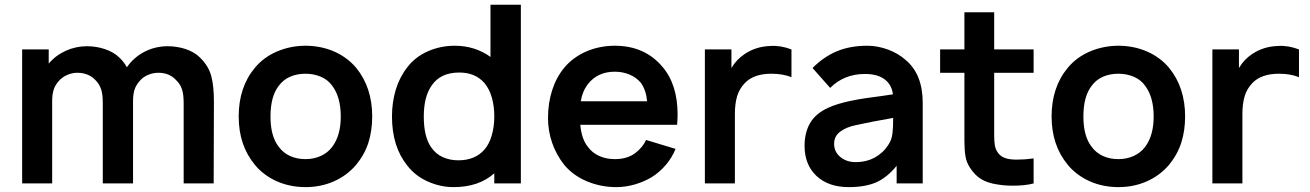

<svg xmlns="http://www.w3.org/2000/svg" viewBox="-20 -770 5499 806"><path d="M878 -343.5 877 0H751V-335.5Q751 -353.5 749.5 -368Q748 -382.5 744.2 -394.2Q740.5 -406 734.2 -415.8Q728 -425.5 718.5 -434.5Q690.5 -464.5 645 -464.5Q622 -464.5 600.5 -455.2Q579 -446 565.5 -429Q550 -411.5 544.2 -391.8Q538.5 -372 538.5 -346V-343.5V0H411.5V-335.5Q411.5 -353.5 410 -368Q408.5 -382.5 404.8 -394.2Q401 -406 395 -415.8Q389 -425.5 380 -434.5Q366.5 -449 347 -456.8Q327.5 -464.5 305 -464.5Q282.5 -464.5 261.5 -455.2Q240.5 -446 226 -429Q210.5 -411.5 204.8 -391.8Q199 -372 199 -346V0H73V-562.5H184.5V-503Q213.5 -537.5 256 -556.8Q298.5 -576 345 -576Q363.5 -576 382.8 -573Q402 -570 420 -564Q438 -558 454 -548.8Q470 -539.5 482.5 -527Q502 -508 512.5 -487.5Q541.5 -529.5 586.8 -552.8Q632 -576 684.5 -576Q703 -576 722.2 -573Q741.5 -570 759.5 -564Q777.5 -558 793.2 -548.8Q809 -539.5 821 -527Q856.5 -491.5 867 -450Q878 -409.5 878 -343.5Z M1050 -78Q982 -160 982 -281Q982 -404 1050 -485.5Q1087 -530 1143 -554Q1200 -578 1262.5 -578Q1294 -578 1324.2 -572Q1354.5 -566 1381.8 -554.2Q1409 -542.5 1432.5 -525.2Q1456 -508 1475 -485.5Q1542.5 -403 1542.5 -281Q1542.5 -222 1526.8 -172Q1511 -122 1475 -78Q1436 -32.5 1381.2 -8.5Q1326.5 15.5 1262.5 15.5Q1231 15.5 1200.8 9.5Q1170.5 3.5 1143.2 -8.5Q1116 -20.5 1092.2 -38Q1068.5 -55.5 1050 -78ZM1375 -409.5Q1357 -435 1327 -447.8Q1297 -460.5 1262.5 -460.5Q1226.5 -460.5 1197.5 -447.8Q1168.5 -435 1150 -409.5Q1115.5 -365 1115.5 -281Q1115.5 -198 1150 -154Q1168.5 -128.5 1197.5 -115.2Q1226.5 -102 1262.5 -102Q1297 -102 1326.5 -115.2Q1356 -128.5 1375 -154Q1410.5 -201.5 1410.5 -281Q1410.5 -362 1375 -409.5Z M2166.5 -750V0H2055V-42.5Q1990 15.5 1884 15.5Q1828.5 15.5 1776 -8Q1724 -31 1690.5 -74Q1625.5 -154 1625.5 -281Q1625.5 -341 1641.5 -393.8Q1657.5 -446.5 1690.5 -488.5Q1724 -532 1777 -555Q1829.5 -578 1889 -578Q1931.5 -578 1969.5 -566Q2007.5 -554 2039 -531V-750ZM2055 -281Q2055 -323.5 2045 -359.5Q2035 -395.5 2014 -421Q1975.5 -465.5 1908 -465.5Q1829 -465.5 1792.5 -411.5Q1759 -364.5 1759 -281Q1759 -195 1790.5 -151Q1809 -124 1838.5 -110.5Q1868 -97 1904 -97Q1974.5 -97 2014 -142.5Q2034 -165.5 2044.5 -202.2Q2055 -239 2055 -281Z M2447.5 -154Q2466 -128.5 2495.5 -115.2Q2525 -102 2561 -102Q2614 -102 2647.5 -128Q2679 -152.5 2692 -182.5L2816 -145Q2801.5 -109 2775.8 -78.5Q2750 -48 2717 -27Q2685 -7.5 2645.8 4Q2606.5 15.5 2567 15.5Q2502 15.5 2443.5 -9Q2385.5 -33.5 2348.5 -78Q2315 -120.5 2297.8 -170.5Q2280.5 -220.5 2280.5 -275Q2280.5 -337 2297.8 -391Q2315 -445 2348.5 -485.5Q2367 -508 2390.8 -525.2Q2414.5 -542.5 2441.8 -554.2Q2469 -566 2499.2 -572Q2529.5 -578 2561 -578Q2686.5 -578 2761 -489.5Q2824.5 -415 2824.5 -289.5Q2824.5 -282.5 2824 -271.5Q2823.5 -260.5 2822.5 -246H2416Q2421.5 -186 2447.5 -154ZM2448.5 -417.5Q2425 -387.5 2418 -345H2696.5Q2692.5 -391 2670.5 -422Q2651.5 -445 2622.8 -457Q2594 -469 2561 -469Q2489 -469 2448.5 -417.5Z M3302.5 -562.5V-446Q3266.5 -460.5 3218 -460.5Q3144 -460.5 3106.5 -421Q3083.5 -397 3074.2 -365.5Q3065 -334 3065 -291.5V0H2939V-562.5H3050.5V-484.5Q3071.5 -520.5 3106.5 -543.5Q3153.5 -575 3214 -577Q3257 -580 3302.5 -562.5Z M3744 0V-74Q3704 -24.5 3657 -4Q3611 15.5 3543 15.5Q3458 15.5 3408 -31Q3357.5 -78.5 3357.5 -157.5Q3357.5 -213.5 3380.8 -253.5Q3404 -293.5 3456.5 -317.5Q3476 -326.5 3499.2 -333.5Q3522.5 -340.5 3550.5 -346.5Q3578.5 -352.5 3611.8 -357.5Q3645 -362.5 3684.5 -367.5L3728.5 -374Q3723.5 -414.5 3693.5 -437Q3663.5 -459.5 3611 -459.5Q3523.5 -459.5 3465 -401L3391 -484.5Q3437.5 -531.5 3493.2 -554.8Q3549 -578 3621 -578Q3643 -578 3665.2 -573.8Q3687.5 -569.5 3708.2 -561.8Q3729 -554 3747.8 -543Q3766.5 -532 3781.5 -518.5Q3853.5 -458.5 3853.5 -338.5V0ZM3729.5 -275Q3634.5 -258.5 3574.5 -245Q3532 -236.5 3506.8 -217.2Q3481.5 -198 3481.5 -166.5Q3481.5 -133 3507 -111.5Q3533 -89.5 3572 -89.5Q3617.5 -89.5 3653 -109.2Q3688.5 -129 3709.5 -162.5Q3723.5 -183.5 3726.5 -210Q3729.5 -235.5 3729.5 -275Z M4153.5 -236.5V-203Q4153.5 -177.5 4156 -161.8Q4158.5 -146 4165 -135.5Q4182 -104.5 4226.5 -101Q4230 -100.5 4236 -100.2Q4242 -100 4250.5 -100Q4266.5 -100 4283.5 -101.2Q4300.5 -102.5 4319 -105V0Q4284.5 9.5 4231.5 9.5Q4212.5 9.5 4196 8Q4179.5 6.5 4165 4Q4125.5 -2 4098.8 -18.2Q4072 -34.5 4051.5 -66.5Q4037 -88.5 4032.8 -115Q4028.5 -141.5 4028.5 -180V-230V-464.5H3926.5V-562.5H4028.5V-718.5H4153.5V-562.5H4319V-464.5H4153.5Z M4462.5 -78Q4394.5 -160 4394.5 -281Q4394.5 -404 4462.5 -485.5Q4499.5 -530 4555.5 -554Q4612.5 -578 4675 -578Q4706.5 -578 4736.8 -572Q4767 -566 4794.2 -554.2Q4821.5 -542.5 4845 -525.2Q4868.5 -508 4887.5 -485.5Q4955 -403 4955 -281Q4955 -222 4939.2 -172Q4923.5 -122 4887.5 -78Q4848.5 -32.5 4793.8 -8.5Q4739 15.5 4675 15.5Q4643.5 15.5 4613.2 9.5Q4583 3.5 4555.8 -8.5Q4528.5 -20.5 4504.8 -38Q4481 -55.5 4462.5 -78ZM4787.5 -409.5Q4769.5 -435 4739.5 -447.8Q4709.5 -460.5 4675 -460.5Q4639 -460.5 4610 -447.8Q4581 -435 4562.5 -409.5Q4528 -365 4528 -281Q4528 -198 4562.5 -154Q4581 -128.5 4610 -115.2Q4639 -102 4675 -102Q4709.5 -102 4739 -115.2Q4768.5 -128.5 4787.5 -154Q4823 -201.5 4823 -281Q4823 -362 4787.5 -409.5Z M5433 -562.5V-446Q5397 -460.5 5348.5 -460.5Q5274.5 -460.5 5237 -421Q5214 -397 5204.8 -365.5Q5195.5 -334 5195.5 -291.5V0H5069.5V-562.5H5181V-484.5Q5202 -520.5 5237 -543.5Q5284 -575 5344.5 -577Q5387.5 -580 5433 -562.5Z"/></svg>

Font: Russisch Sans
Style: Bold
Weight: 700
Designer: Michael Sharanda (font) & Cristiano Sobral (main changes)
Foundry: Michael Sharanda
Version: Version 2.00;September 8, 2020;FontCreator 13.0.0.2681 64-bi